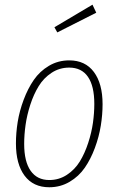

<svg xmlns="http://www.w3.org/2000/svg" viewBox="-20 -788 505 818"><path d="M374 -768.1 390.1 -733.9 224.1 -649.9 211.9 -671.9ZM189.9 9.8Q121.6 9.8 84.7 -39.6Q47.9 -88.9 47.9 -176.8Q47.9 -221.7 55.4 -268.6Q63 -315.4 80.8 -363Q98.6 -410.6 124 -447.5Q149.4 -484.4 188.5 -507.6Q227.5 -530.8 274.9 -530.8Q343.3 -530.8 380.1 -481.2Q417 -431.6 417 -344.2Q417 -299.3 409.4 -252.4Q401.9 -205.6 384.3 -158Q366.7 -110.4 341.3 -73.5Q315.9 -36.6 276.6 -13.4Q237.3 9.8 189.9 9.8ZM189.9 -21Q231.4 -21 265.1 -43.2Q298.8 -65.4 320.1 -100.1Q341.3 -134.8 355.7 -179Q370.1 -223.1 376 -264.9Q381.8 -306.6 381.8 -345.2Q381.8 -421.4 354.7 -460.7Q327.6 -500 274.9 -500Q233.4 -500 199.7 -477.8Q166 -455.6 144.8 -420.9Q123.5 -386.2 109.1 -341.8Q94.7 -297.4 88.9 -255.6Q83 -213.9 83 -174.8Q83 -99.6 110.6 -60.3Q138.2 -21 189.9 -21Z"/></svg>

Font: Fira Sans Compressed UltraLight
Style: Italic
Weight: 200
Width: 3
Italic angle: -8°
Designer: Carrois Corporate & Edenspiekermann AG
Foundry: Carrois Corporate GbR & Edenspiekermann AG
Version: Version 4.203;PS 004.203;hotconv 1.0.88;makeotf.lib2.5.64775